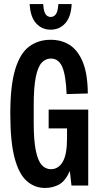

<svg xmlns="http://www.w3.org/2000/svg" viewBox="-20 -919 495 951"><path d="M203 12Q152 12 113 -22Q74 -56 52.5 -136Q31 -216 31 -355Q31 -496 55.5 -576Q80 -656 125 -689Q170 -722 231 -722Q285 -722 325.5 -696Q366 -670 390 -612Q414 -554 415 -456L310 -453Q306 -548 288 -588.5Q270 -629 232 -629Q206 -629 187 -609Q168 -589 157.5 -538.5Q147 -488 147 -398V-312Q147 -223 157.5 -172.5Q168 -122 187 -101.5Q206 -81 232 -81Q269 -81 290.5 -117Q312 -153 312 -234V-283H221V-376H417V0H334L326 -72Q303 -21 271.5 -4.5Q240 12 203 12ZM231 -772Q187 -772 158.5 -804Q130 -836 127 -899H194Q196 -863 205.5 -849Q215 -835 231 -835Q247 -835 257 -849Q267 -863 269 -899H335Q332 -836 303.5 -804Q275 -772 231 -772Z"/></svg>

Font: Special Gothic Condensed One
Style: Regular
Weight: 400
Designer: Alistair McCready
Foundry: Monolith
Version: Version 1.010; ttfautohint (v1.8.4.7-5d5b)